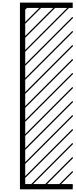

<svg xmlns="http://www.w3.org/2000/svg" viewBox="-20 -990 574 1453"><path d="M530.3 402.8V442.9ZM526.9 410.6 533.7 417.5 525.4 425.8 518.6 418.9ZM526.9 304.7 533.7 311.5 419.4 425.8 412.6 418.9ZM526.9 198.7 533.7 205.6 313.5 425.8 306.6 418.9ZM526.9 92.3 533.7 99.1 207.5 425.8 200.7 418.9ZM140.6 373 526.9 -13.2 533.7 -6.3 140.6 386.7ZM140.6 267.1 526.9 -119.1 533.7 -112.3 140.6 280.8ZM140.6 160.6 526.9 -225.6 533.7 -218.8 140.6 174.3ZM140.6 54.7 526.9 -331.5 533.7 -324.7 140.6 68.4ZM140.6 -51.8 526.9 -438 533.7 -431.2 140.6 -38.1ZM140.6 -157.2 526.9 -543.5 533.7 -536.6 140.6 -143.6ZM140.6 -263.2 526.9 -649.4 533.7 -642.6 140.6 -249.5ZM140.6 -369.6 526.9 -755.9 533.7 -749 140.6 -356ZM140.6 -475.6 526.9 -861.8 533.7 -855 140.6 -461.9ZM140.6 -582 516.6 -958 523.4 -951.2 140.6 -568.4ZM140.6 -687.5 411.1 -958 418 -951.2 140.6 -673.8ZM140.6 -793.5 305.2 -958 312 -951.2 140.6 -779.8ZM140.6 -899.9 198.7 -958 205.6 -951.2 140.6 -886.2ZM530.3 402.8V442.9H130.9V-970.2H530.3V-930.2H170.9V402.8Z"/></svg>

Font: AzarMehrMSRS3
Style: Regular
Weight: 1
Designer: Amin Abedi
Version: Version 1.00